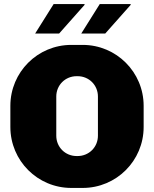

<svg xmlns="http://www.w3.org/2000/svg" viewBox="-20 -915 758 945"><path d="M395 -895H244L153 -750H271L397 -892ZM622 -895H471L380 -750H498L624 -892ZM387 -694H331C165 -694 31 -560 31 -394V-290C31 -124 165 10 331 10H387C553 10 687 -124 687 -290V-394C687 -560 553 -694 387 -694ZM357 -540H362C418 -540 462 -496 462 -440V-247C462 -191 418 -147 362 -147H357C301 -147 257 -191 257 -247V-440C257 -496 301 -540 357 -540Z"/></svg>

Font: Chivo Light
Style: Bold
Weight: 900
Designer: Hector Gatti
Foundry: Omnibus-Type
Version: Version 1.003;PS 001.003;hotconv 1.0.70;makeotf.lib2.5.58329